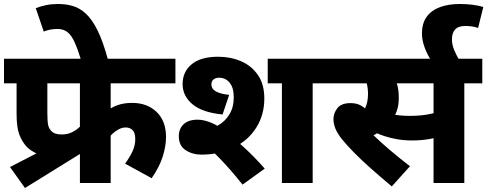

<svg xmlns="http://www.w3.org/2000/svg" viewBox="-20 -916 2439 961"><path d="M534 -499V-316L509 -357Q538 -379 569.5 -390Q601 -401 641 -401Q717 -401 764 -355.5Q811 -310 811 -230Q811 -185 794.5 -132.5Q778 -80 739 -24L606 -97Q629 -128 643 -158Q657 -188 657 -219Q657 -252 643.5 -265Q630 -278 609 -278Q592 -278 574.5 -269Q557 -260 543.5 -247Q530 -234 521 -222L534 -299V0H380V-205L432 -181Q409 -164 380 -152.5Q351 -141 319.5 -135Q288 -129 257 -129Q205 -129 170 -144.5Q135 -160 114 -181Q90 -207 76.5 -243Q63 -279 63 -347V-499H0V-622H858V-499ZM217 -499V-351Q217 -309 221 -290.5Q225 -272 237 -260Q246 -251 258.5 -247Q271 -243 289 -243Q317 -243 339 -253.5Q361 -264 378 -280Q395 -296 406 -309L380 -220V-499ZM30 -80 288 -213 441 -183 105 25Z M386 -615Q369 -670 353.5 -704.5Q338 -739 318 -755Q298 -771 267 -771Q248 -771 230.5 -767.5Q213 -764 199 -758L159 -875Q184 -885 211.5 -890.5Q239 -896 271 -896Q310 -896 344.5 -886Q379 -876 410 -847.5Q441 -819 468.5 -763.5Q496 -708 521 -615Z M1545 -499V0H1391V-499H1320V-622H1635V-499ZM990 -142Q943 -142 909 -164.5Q875 -187 875 -234Q875 -272 899.5 -294.5Q924 -317 969 -317Q1000 -317 1038 -301.5Q1076 -286 1109 -254L1126 -240Q1157 -218 1188.5 -190Q1220 -162 1249.5 -132Q1279 -102 1305 -72L1194 8Q1131 -71 1077 -126Q1023 -181 982 -214L987 -264Q1032 -267 1069 -287Q1106 -307 1128 -343Q1150 -379 1150 -429Q1150 -477 1129.5 -502Q1109 -527 1077 -527Q1060 -527 1049 -518.5Q1038 -510 1038 -494Q1038 -485 1042 -476.5Q1046 -468 1056.5 -461Q1067 -454 1084 -449Q1101 -444 1127 -441L1094 -343Q992 -353 943 -394.5Q894 -436 894 -495Q894 -557 939.5 -594.5Q985 -632 1072 -632Q1134 -632 1186.5 -609.5Q1239 -587 1271 -540.5Q1303 -494 1303 -423Q1303 -342 1263.5 -278.5Q1224 -215 1153.5 -179Q1083 -143 990 -142Z M1943 -499 1949 -539Q1960 -519 1968 -492.5Q1976 -466 1976 -425Q1976 -387 1965 -358Q1954 -329 1937 -307L1921 -290Q1902 -271 1879 -256Q1856 -241 1831 -230L1843 -245Q1881 -208 1931 -165.5Q1981 -123 2032 -84L1941 17Q1887 -28 1839 -70.5Q1791 -113 1753.5 -151Q1716 -189 1690 -221Q1667 -251 1658 -274.5Q1649 -298 1649 -320Q1649 -349 1668.5 -374.5Q1688 -400 1735 -400Q1765 -400 1787 -387.5Q1809 -375 1828 -352Q1847 -329 1866 -297L1779 -333Q1795 -350 1804.5 -368Q1814 -386 1818 -405.5Q1822 -425 1822 -446Q1822 -475 1815 -501.5Q1808 -528 1796 -542L1882 -499H1620V-622H2090V-499ZM2304 -499V0H2150V-499H2055V-622H2394V-499ZM2031 -336Q2064 -336 2092 -339Q2120 -342 2149 -349Q2178 -356 2212 -369V-244Q2171 -227 2129 -220Q2087 -213 2043 -213Q2003 -213 1968.5 -219Q1934 -225 1906.5 -234Q1879 -243 1858 -253L1873 -360Q1901 -352 1925 -347Q1949 -342 1975 -339Q2001 -336 2031 -336Z M2137 -615Q2117 -646 2104.5 -681Q2092 -716 2092 -748Q2092 -800 2116 -832.5Q2140 -865 2182.5 -880.5Q2225 -896 2280 -896Q2316 -896 2346.5 -892Q2377 -888 2399 -881L2373 -776Q2356 -782 2340 -784Q2324 -786 2309 -786Q2274 -786 2258 -768.5Q2242 -751 2242 -718Q2242 -693 2254 -664Q2266 -635 2280 -615Z"/></svg>

Font: Noto Sans Devanagari ExtraBold
Style: Regular
Weight: 800
Version: Version 2.003